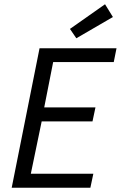

<svg xmlns="http://www.w3.org/2000/svg" viewBox="-20 -883 568 903"><path d="M339 -703 309 -747 474 -863 511 -803ZM35 0 166 -656H528L515 -591H230L188 -378H429L415 -312H176L125 -66H419L405 0Z"/></svg>

Font: TypoPRO Source Sans Pro
Style: Italic
Weight: 400
Italic angle: -11°
Designer: Paul D. Hunt
Foundry: Adobe Systems Incorporated
Version: Version 1.075;PS 2.000;hotconv 1.0.86;makeotf.lib2.5.63406